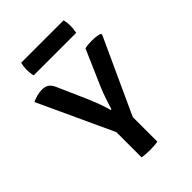

<svg xmlns="http://www.w3.org/2000/svg" viewBox="-211 -802 897 897"><g transform="rotate(-45 237.5 -353.0)"><path d="M185.7 -208.1H289.8V0Q277.4 2.2 264 3.1Q250.6 4.1 238.2 4.1Q227.4 4.1 212.4 3.1Q197.5 2.2 185.7 0ZM360.4 -545.4Q372.3 -548.4 384.9 -549.3Q397.5 -550.2 407.7 -550.2Q421.2 -550.2 434.2 -548.6Q447.2 -547 457.2 -543.6L461.6 -537.2L281.2 -143.7H196.4L14.5 -537Q30.5 -544.4 47.7 -548.8Q64.9 -553.2 80.6 -553.2Q102 -553.2 115.4 -543.4Q128.7 -533.5 138 -511.1L202.7 -364.5Q214.6 -336.2 224.3 -309.6Q233.9 -282.9 240.1 -258.8H245Q253.2 -285.2 262.5 -313.2Q271.8 -341.3 285.2 -372.4ZM100.3 -627.4Q95.2 -646.3 95.2 -668.2Q95.2 -689.9 100.3 -710.4H380.9Q383.5 -699.5 384.6 -690.7Q385.7 -681.9 385.7 -668.8Q385.7 -646.7 380.9 -627.4Z"/></g></svg>

Font: Signika SC
Style: Regular
Weight: 300
Designer: Anna Giedryś
Foundry: Anna Giedryś
Version: Version 2.000